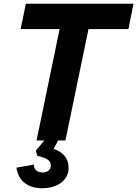

<svg xmlns="http://www.w3.org/2000/svg" viewBox="-20 -749 732 1024"><path d="M175 0H216L171 55L179 82C226 93 251 105 251 133C251 157 233 171 207 171C177 171 160 153 161 129L68 145C76 213 127 255 204 255C288 255 346 211 346 146C346 94 315 62 266 45L290 0H329L452 -594H665L692 -729H118L90 -594H298Z"/></svg>

Font: Mona Sans
Style: Bold Italic
Weight: 700
Italic angle: -11.7°
Designer: Deni Anggara
Foundry: GitHub
Version: Version 2.000;Glyphs 3.2.3 (3260)